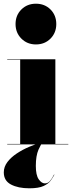

<svg xmlns="http://www.w3.org/2000/svg" viewBox="-24 -780 388 1037"><path d="M269.5 164Q262 178 250 195Q238 212 211.5 224.5Q185 237 134.5 237Q74 237 35.2 216.5Q-3.5 196 -3.5 151Q-3.5 121 16 95.2Q35.5 69.5 66.8 48.8Q98 28 134.8 12.5Q171.5 -3 205.5 -12.5L206.5 -10Q198.5 -4.5 184 28.2Q169.5 61 169.5 116Q169.5 166 185 188.2Q200.5 210.5 218.5 210.5Q234.5 210.5 245.8 197.5Q257 184.5 268 162.5ZM60 -650Q60 -697.5 91.5 -728.8Q123 -760 170 -760Q217.5 -760 248.8 -728.8Q280 -697.5 280 -650Q280 -603 248.8 -571.5Q217.5 -540 170 -540Q123 -540 91.5 -571.5Q60 -603 60 -650ZM15 -2.5H85V-457.5H15V-460H275V-2.5H345V0H15Z"/></svg>

Font: Bodoni* 72pt Fatface
Style: Regular
Weight: 900
Version: Version 2.3